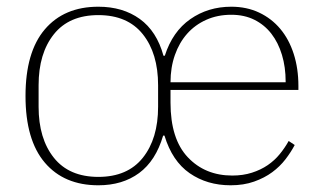

<svg xmlns="http://www.w3.org/2000/svg" viewBox="-20 -540 965 572"><path d="M273 -13Q360 -13 405.5 -70Q451 -127 451 -222V-286Q451 -381 405.5 -438Q360 -495 273 -495Q186 -495 140.5 -438Q95 -381 95 -286V-222Q95 -127 140.5 -70Q186 -13 273 -13ZM273 12Q171 12 113.5 -55.5Q56 -123 56 -254Q56 -385 113.5 -452.5Q171 -520 273 -520Q346 -520 396.5 -483.5Q447 -447 467 -374H471Q494 -446 547 -483Q600 -520 669 -520Q715 -520 752 -502.5Q789 -485 815 -454Q841 -423 855 -379.5Q869 -336 869 -284V-272H488V-234Q488 -126 539.5 -71.5Q591 -17 672 -17Q704 -17 730.5 -25.5Q757 -34 777.5 -48Q798 -62 813.5 -81Q829 -100 840 -120L858 -108Q847 -87 830.5 -65.5Q814 -44 791 -27Q768 -10 737 1Q706 12 667 12Q597 12 545 -24Q493 -60 470 -136H466Q444 -61 394.5 -24.5Q345 12 273 12ZM831 -295V-297Q831 -340 820 -376.5Q809 -413 788.5 -439.5Q768 -466 738 -481Q708 -496 669 -496Q628 -496 594.5 -481Q561 -466 537.5 -439.5Q514 -413 501 -376Q488 -339 488 -295Z"/></svg>

Font: IBM Plex Serif ExtLt
Style: Regular
Weight: 200
Designer: Mike Abbink, Paul van der Laan, Pieter van Rosmalen
Foundry: Bold Monday
Version: Version 3.001